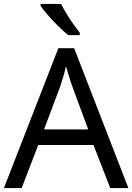

<svg xmlns="http://www.w3.org/2000/svg" viewBox="-20 -964 679 984"><path d="M545 0 459 -221H176L91 0H0L279 -717H360L638 0ZM352 -517Q349 -525 342 -546Q335 -567 328.5 -589.5Q322 -612 318 -624Q311 -593 302 -563.5Q293 -534 287 -517L206 -301H432ZM293 -944Q304 -922 320.5 -894.5Q337 -867 355.5 -841Q374 -815 389 -796V-784H330Q307 -802 278 -830.5Q249 -859 224.5 -887.5Q200 -916 188 -934V-944Z"/></svg>

Font: Noto Sans Sharada
Style: Regular
Weight: 400
Designer: Monotype Design Team
Foundry: Monotype Imaging Inc.
Version: Version 2.006; ttfautohint (v1.8.4.7-5d5b)